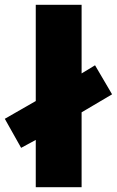

<svg xmlns="http://www.w3.org/2000/svg" viewBox="-35 -780 487 800"><path d="M114 0V-197L53 -164L-15 -285L114 -359V-760H305V-474L361 -508L432 -387L305 -312V0Z"/></svg>

Font: Noto Sans Devanagari Black
Style: Regular
Weight: 900
Version: Version 2.003